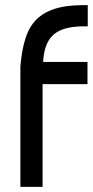

<svg xmlns="http://www.w3.org/2000/svg" viewBox="-20 -724 360 744"><path d="M308 -622H320V-704H299C218 -704 140 -686 100 -622C68 -572 62 -494 59 -467V0H145V-398H319V-484H147C153 -586 200 -622 308 -622Z"/></svg>

Font: Radis Sans
Style: Regular
Weight: 400
Designer: Gaël Goy
Foundry: Gaël Goy
Version: 1.0